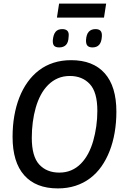

<svg xmlns="http://www.w3.org/2000/svg" viewBox="-20 -1042 695 1069"><path d="M302 7Q180 7 115 -66Q50 -139 50 -280Q50 -341 59.5 -396Q69 -451 87.5 -498.5Q106 -546 133.5 -584.5Q161 -623 197 -650.5Q233 -678 278 -692.5Q323 -707 376 -707Q498 -707 563 -634Q628 -561 628 -420Q628 -360 618.5 -304.5Q609 -249 590.5 -201.5Q572 -154 545 -115.5Q518 -77 481.5 -49.5Q445 -22 400 -7.5Q355 7 302 7ZM310 -81Q347 -81 377 -94Q407 -107 430.5 -131Q454 -155 471 -187Q488 -219 499 -257.5Q510 -296 516 -338.5Q522 -381 522 -425Q522 -529 480 -574Q438 -619 369 -619Q332 -619 302 -606Q272 -593 248 -569Q224 -545 207 -513Q190 -481 179 -442.5Q168 -404 162.5 -361.5Q157 -319 157 -275Q157 -171 198.5 -126Q240 -81 310 -81ZM495 -778Q476 -778 467 -787.5Q458 -797 459 -820Q461 -851 474.5 -865.5Q488 -880 512 -880Q531 -880 540 -870Q549 -860 547 -837Q545 -807 532 -792.5Q519 -778 495 -778ZM310 -778Q290 -778 281.5 -787Q273 -796 274 -818Q277 -850 289.5 -865Q302 -880 327 -880Q346 -880 355.5 -870Q365 -860 362 -837Q361 -806 347.5 -792Q334 -778 310 -778ZM297 -944 309 -1022H571L559 -944Z"/></svg>

Font: Georama ExtraCondensed Thin Medium
Style: Italic
Weight: 500
Italic angle: -9°
Version: Version 1.001